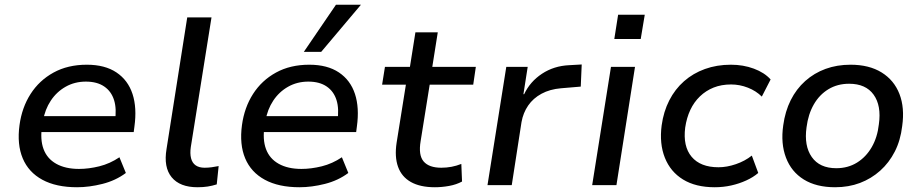

<svg xmlns="http://www.w3.org/2000/svg" viewBox="-20 -778 3874 807"><path d="M304 9Q216 9 158 -22.5Q100 -54 75.5 -112.5Q51 -171 62 -252Q72 -326 108.5 -383Q145 -440 205 -473Q265 -506 345 -506Q421 -506 469.5 -473.5Q518 -441 537 -383Q556 -325 545 -246L542 -223H134L144 -290H485L463 -268Q471 -320 459.5 -357Q448 -394 418 -414.5Q388 -435 341 -435Q294 -435 256 -413.5Q218 -392 193.5 -355Q169 -318 161 -271L157 -250Q148 -192 163 -151.5Q178 -111 216.5 -89.5Q255 -68 312 -68Q353 -68 397.5 -79Q442 -90 482 -117L509 -51Q466 -19 410.5 -5Q355 9 304 9Z M810 9Q736 9 701.5 -33Q667 -75 680 -152L767 -705H869L782 -160Q778 -133 783 -113Q788 -93 802.5 -83Q817 -73 840 -73Q855 -73 869.5 -75Q884 -77 899 -80L891 -3Q872 3 853 6Q834 9 810 9Z M1239 9Q1151 9 1093 -22.5Q1035 -54 1010.5 -112.5Q986 -171 997 -252Q1007 -326 1043.5 -383Q1080 -440 1140 -473Q1200 -506 1280 -506Q1356 -506 1404.5 -473.5Q1453 -441 1472 -383Q1491 -325 1480 -246L1477 -223H1069L1079 -290H1420L1398 -268Q1406 -320 1394.5 -357Q1383 -394 1353 -414.5Q1323 -435 1276 -435Q1229 -435 1191 -413.5Q1153 -392 1128.5 -355Q1104 -318 1096 -271L1092 -250Q1083 -192 1098 -151.5Q1113 -111 1151.5 -89.5Q1190 -68 1247 -68Q1288 -68 1332.5 -79Q1377 -90 1417 -117L1444 -51Q1401 -19 1345.5 -5Q1290 9 1239 9ZM1257 -560 1392 -758H1497L1330 -560Z M1808 9Q1746 9 1707 -13Q1668 -35 1653 -77Q1638 -119 1647 -178L1686 -422H1586L1598 -497H1703L1726 -642H1820L1797 -497H1980L1969 -422H1786L1748 -185Q1738 -126 1760.5 -99.5Q1783 -73 1835 -73Q1857 -73 1878 -77Q1899 -81 1919 -89L1922 -15Q1898 -2 1867.5 3.5Q1837 9 1808 9Z M2029 0 2108 -497H2198L2180 -382H2183Q2208 -435 2258 -468Q2308 -501 2372 -504L2425 -507L2421 -414L2338 -407Q2291 -403 2256 -384Q2221 -365 2200 -334.5Q2179 -304 2172 -265L2131 0Z M2562 -614 2578 -716H2690L2673 -614ZM2469 0 2548 -497H2649L2571 0Z M2984 9Q2904 9 2851 -23.5Q2798 -56 2774.5 -115Q2751 -174 2761 -251Q2769 -309 2793 -356Q2817 -403 2855 -436.5Q2893 -470 2943 -488Q2993 -506 3052 -506Q3104 -506 3148.5 -489.5Q3193 -473 3219 -444L3182 -372Q3158 -396 3123.5 -409.5Q3089 -423 3053 -423Q3012 -423 2979.5 -410Q2947 -397 2922 -373Q2897 -349 2881.5 -316Q2866 -283 2860 -242Q2850 -163 2887 -119Q2924 -75 3000 -75Q3035 -75 3073 -88Q3111 -101 3140 -124L3167 -51Q3146 -33 3116.5 -19.5Q3087 -6 3053.5 1.5Q3020 9 2984 9Z M3490 9Q3411 9 3358.5 -23.5Q3306 -56 3283.5 -115.5Q3261 -175 3272 -251Q3280 -310 3303.5 -357Q3327 -404 3364.5 -437.5Q3402 -471 3450 -488.5Q3498 -506 3555 -506Q3633 -506 3685.5 -473.5Q3738 -441 3760.5 -383Q3783 -325 3772 -248Q3765 -188 3741 -141Q3717 -94 3679.5 -60.5Q3642 -27 3594.5 -9Q3547 9 3490 9ZM3495 -71Q3544 -71 3582 -94.5Q3620 -118 3644 -159.5Q3668 -201 3674 -256Q3685 -334 3652 -380Q3619 -426 3549 -426Q3500 -426 3462 -403Q3424 -380 3400.5 -339Q3377 -298 3370 -243Q3359 -165 3392 -118Q3425 -71 3495 -71Z"/></svg>

Font: Nunito Sans 7pt Medium
Style: Italic
Weight: 500
Italic angle: -9°
Designer: Vernon Adams
Foundry: Vernon Adams
Version: Version 3.101;gftools[0.9.27]